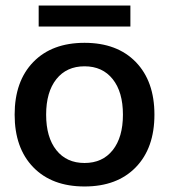

<svg xmlns="http://www.w3.org/2000/svg" viewBox="-20 -665 612 695"><path d="M33 -250Q33 -371 100.5 -440.5Q168 -510 286 -510Q404 -510 471.5 -440.5Q539 -371 539 -250Q539 -129 471.5 -59.5Q404 10 286 10Q168 10 100.5 -59.5Q33 -129 33 -250ZM425 -250Q425 -332 388 -378.5Q351 -425 286 -425Q221 -425 184 -378.5Q147 -332 147 -250Q147 -168 184 -121.5Q221 -75 286 -75Q351 -75 388 -121.5Q425 -168 425 -250ZM120 -645H452V-569H120Z"/></svg>

Font: Sarabun SemiBold
Style: Regular
Weight: 600
Designer: Suppakit Chalermlarp | Katatrad Co.,Ltd.
Foundry: Cadson Demak Co.,Ltd.
Version: Version 1.000; ttfautohint (v1.6)